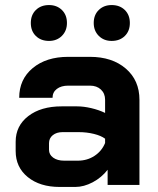

<svg xmlns="http://www.w3.org/2000/svg" viewBox="-20 -732 624 760"><path d="M42 -134V-171Q42 -234 92 -272.5Q142 -311 224 -311H285Q311 -311 341 -304Q371 -297 396 -285V-337Q396 -362 379.5 -377.5Q363 -393 336 -393H250Q222 -393 205 -380Q188 -367 188 -345H56Q56 -418 109.5 -462.5Q163 -507 250 -507H336Q424 -507 478 -460.5Q532 -414 532 -337V0H406V-60Q382 -29 347 -10.5Q312 8 278 8H216Q138 8 90 -31Q42 -70 42 -134ZM288 -96Q325 -96 354 -115Q383 -134 396 -166V-183Q380 -195 351.5 -202Q323 -209 291 -209H228Q204 -209 189 -197Q174 -185 174 -165V-139Q174 -120 190.5 -108Q207 -96 234 -96ZM102 -641Q102 -673 122 -692.5Q142 -712 174 -712Q205 -712 225 -692.5Q245 -673 245 -641Q245 -610 225 -590Q205 -570 174 -570Q142 -570 122 -589.5Q102 -609 102 -641ZM351 -641Q351 -673 371 -692.5Q391 -712 422 -712Q454 -712 474 -692.5Q494 -673 494 -641Q494 -609 474 -589.5Q454 -570 422 -570Q391 -570 371 -590Q351 -610 351 -641Z"/></svg>

Font: Stavian Bold
Style: Bold
Weight: 700
Version: Version 1.000; ttfautohint (v1.6)